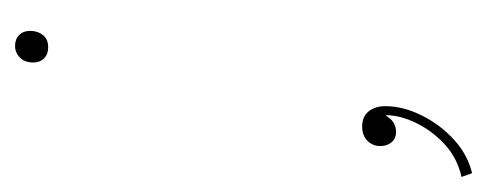

<svg xmlns="http://www.w3.org/2000/svg" viewBox="-239 -324 647 255"><g transform="rotate(-90 84.5 -196.5)"><path d="M44 -39Q57 -39 64 -30.5Q71 -22 71 -8Q71 15 59 39.5Q47 64 27 82.5Q7 101 -18 107L-23 93Q3 87 21 70Q39 53 49 32Q59 11 59 -7H58Q54 0 48.5 3Q43 6 37 6Q28 6 23 0Q18 -6 18 -15Q18 -25 25 -32Q32 -39 44 -39ZM151 -500Q160 -500 165.5 -494.5Q171 -489 171 -480Q171 -470 165.5 -463Q160 -456 149 -456Q140 -456 134.5 -461.5Q129 -467 129 -476Q129 -487 135.5 -493.5Q142 -500 151 -500Z"/></g></svg>

Font: Kantumruy Pro Thin
Style: Italic
Weight: 250
Italic angle: -13°
Version: Version 1.002